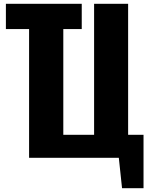

<svg xmlns="http://www.w3.org/2000/svg" viewBox="-20 -830 812 1010"><path d="M654 -121H735V160H622L605 0H133V-677H11V-810H410V-677H313V-121H475V-810H654Z"/></svg>

Font: Oswald
Style: Bold
Weight: 700
Designer: Vernon Adams
Foundry: Vernon Adams
Version: Version 4.103;gftools[0.9.33.dev8+g029e19f]